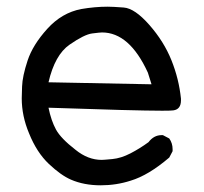

<svg xmlns="http://www.w3.org/2000/svg" viewBox="-20 -530 611 574"><path d="M281 24Q231 24 192 7Q162 -6 126 -40Q90 -74 67 -131Q45 -183 45 -236Q45 -241 46 -271.5Q47 -302 62.5 -349Q78 -396 121.5 -444Q165 -492 223 -503Q264 -510 302 -510Q317 -510 350 -507.5Q383 -505 426.5 -455.5Q470 -406 492.5 -350Q515 -294 521 -235V-230Q521 -203 498 -200Q492 -199 465 -199Q385 -199 125 -208Q133 -169 147.5 -142.5Q162 -116 206 -82Q243 -52 284 -52Q290 -52 316 -54.5Q342 -57 370 -71.5Q398 -86 424 -105Q440 -126 463 -126H467L486 -116Q496 -102 496 -84V-78L486 -59Q424 -6 371 10Q328 24 281 24ZM433 -278 422 -313Q367 -433 285 -433Q279 -433 255.5 -430Q232 -427 188 -396.5Q144 -366 125 -284Z"/></svg>

Font: Xiaolai SC
Style: Regular
Weight: 400
Designer: Nozomi Seto 瀬戸のぞみ
Version: Version 3.11;December 4, 2020;FontCreator 13.0.0.2613 64-bit